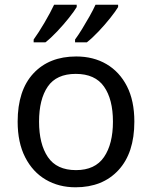

<svg xmlns="http://www.w3.org/2000/svg" viewBox="-20 -786 645 816"><path d="M551 -269Q551 -136 483.5 -63Q416 10 301 10Q230 10 174.5 -22.5Q119 -55 87 -117.5Q55 -180 55 -269Q55 -402 122 -474Q189 -546 304 -546Q377 -546 432.5 -513.5Q488 -481 519.5 -419.5Q551 -358 551 -269ZM146 -269Q146 -174 183.5 -118.5Q221 -63 303 -63Q384 -63 422 -118.5Q460 -174 460 -269Q460 -364 422 -418Q384 -472 302 -472Q220 -472 183 -418Q146 -364 146 -269ZM482 -756Q472 -739 449 -710Q426 -681 399 -652.5Q372 -624 349 -606H299V-618Q313 -637 329 -663Q345 -689 360.5 -716.5Q376 -744 386 -766H482ZM306 -756Q296 -739 273 -710Q250 -681 223 -652.5Q196 -624 173 -606H123V-618Q144 -647 169 -689.5Q194 -732 210 -766H306Z"/></svg>

Font: Noto Sans Elymaic
Style: Regular
Weight: 400
Designer: Morgane Pierson
Foundry: Google LLC
Version: Version 1.002; ttfautohint (v1.8.4.7-5d5b)